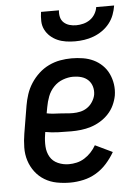

<svg xmlns="http://www.w3.org/2000/svg" viewBox="-53 -782 607 832"><g transform="rotate(-5 250.0 -366.0)"><path d="M219 8Q189 8 160.5 2.5Q132 -3 108 -17.5Q84 -32 67 -54.5Q50 -77 41.5 -104Q33 -131 33.5 -161Q34 -191 39 -221L59 -341Q63 -365 71 -389.5Q79 -414 93.5 -436.5Q108 -459 128 -477.5Q148 -496 172 -507.5Q196 -519 221 -523.5Q246 -528 271 -528Q296 -528 320.5 -524Q345 -520 366 -510Q387 -500 404 -483.5Q421 -467 431 -445.5Q441 -424 444.5 -400Q448 -376 444 -351Q440 -330 430.5 -309.5Q421 -289 405 -272Q389 -255 369 -243Q349 -231 328 -224.5Q307 -218 285.5 -215.5Q264 -213 243 -213Q214 -213 185.5 -214Q157 -215 130 -220L128 -207Q124 -182 125.5 -157Q127 -132 138.5 -112Q150 -92 172.5 -82Q195 -72 220 -72Q237 -72 254.5 -76Q272 -80 288 -90Q304 -100 317 -114Q330 -128 339 -144L414 -108Q399 -82 378.5 -59Q358 -36 332 -20.5Q306 -5 276.5 1.5Q247 8 219 8ZM257 -291Q273 -291 289 -294.5Q305 -298 319 -307.5Q333 -317 342.5 -332Q352 -347 355 -362Q358 -381 353 -398Q348 -415 336 -426.5Q324 -438 307 -443Q290 -448 271 -448Q249 -448 226 -439.5Q203 -431 186 -413Q169 -395 160.5 -372.5Q152 -350 148 -327L143 -300Q157 -297 171.5 -296Q186 -295 200 -294.5Q214 -294 228 -292.5Q242 -291 257 -291ZM293 -600Q273 -600 253.5 -603Q234 -606 217 -613.5Q200 -621 186 -633.5Q172 -646 163.5 -663Q155 -680 154.5 -700Q154 -720 157 -740H235Q233 -725 236.5 -710.5Q240 -696 250.5 -686.5Q261 -677 275 -673Q289 -669 304 -669Q319 -669 335 -673Q351 -677 364.5 -686.5Q378 -696 386.5 -710.5Q395 -725 397 -740H475Q472 -720 464.5 -700Q457 -680 443.5 -663Q430 -646 412 -633.5Q394 -621 374 -613.5Q354 -606 333.5 -603Q313 -600 293 -600Z"/></g></svg>

Font: Iosevka Curly Slab Medium
Style: Italic
Weight: 500
Italic angle: -9°
Monospace: yes
Designer: Belleve Invis
Foundry: Belleve Invis
Version: Version 22.1.2; ttfautohint (v1.8.4)